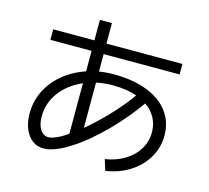

<svg xmlns="http://www.w3.org/2000/svg" viewBox="-113 -906 1163 1068"><g transform="rotate(15 469.0 -372.0)"><path d="M334 -448.2V-774.4H403.3V-448.2V-96.7H334ZM96.7 -656.2H840.8V-595.7H96.7ZM775.4 -244.1Q775.4 -303.7 741.7 -348.6Q708 -393.6 645.5 -417.5Q583 -441.4 498 -441.4Q404.3 -441.4 327.1 -406.2Q250 -371.1 205.1 -309.6Q160.2 -248 160.2 -172.9Q160.2 -142.6 168 -119.1Q175.8 -95.7 190.4 -83Q205.1 -70.3 223.6 -69.3Q265.6 -69.3 344.2 -125Q422.9 -180.7 508.8 -268.1Q594.7 -355.5 656.2 -446.3L711.9 -410.2Q637.7 -301.8 544.4 -207.5Q451.2 -113.3 362.8 -57.6Q274.4 -2 214.8 -2Q177.7 -2 149.9 -23.4Q122.1 -44.9 106.4 -83.5Q90.8 -122.1 90.8 -170.9Q90.8 -263.7 143.1 -339.4Q195.3 -415 286.1 -458.5Q377 -502 487.3 -502Q597.7 -502 679.2 -470.7Q760.7 -439.5 804.2 -381.3Q847.7 -323.2 847.7 -244.1Q847.7 -176.8 813.5 -118.2Q779.3 -59.6 718.8 -21Q658.2 17.6 580.1 29.3L560.5 -33.2Q624 -43 672.9 -72.8Q721.7 -102.5 748.5 -147Q775.4 -191.4 775.4 -244.1Z"/></g></svg>

Font: WEMIX Pretendard Variable
Style: Regular
Weight: 400
Designer: Base glyphs from Inter by Rasmus Andersson; Hangeul glyphs from Noto Sans CJK(Source Han Sans) by Jang Soo-young and Kan
Foundry: Kil Hyung-jin
Version: Version 1.000;Glyphs 3.2 (3208)